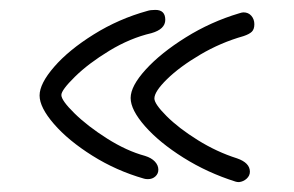

<svg xmlns="http://www.w3.org/2000/svg" viewBox="-20 -560 594 388"><path d="M271 -199Q215 -215 166.5 -245.5Q118 -276 89 -309.5Q60 -343 60 -367Q60 -391 89.5 -425Q119 -459 169.5 -490.5Q220 -522 278 -538Q284 -540 294 -540Q314 -540 314 -520Q314 -501 286 -493Q243 -483 201 -457.5Q159 -432 131.5 -405Q104 -378 104 -368Q104 -357 130.5 -331Q157 -305 196.5 -280Q236 -255 273 -245Q286 -241 293 -233.5Q300 -226 300 -217Q300 -209 294 -203.5Q288 -198 279 -198Q274 -198 271 -199ZM456 -193Q399 -211 350.5 -241.5Q302 -272 273 -305Q244 -338 244 -362Q244 -386 274.5 -419.5Q305 -453 355.5 -484.5Q406 -516 463 -533Q469 -535 472 -535Q482 -535 488 -528Q494 -521 494 -511Q494 -501 489 -496Q484 -491 472 -487Q426 -474 384.5 -449.5Q343 -425 317.5 -400Q292 -375 292 -361Q292 -350 316.5 -325.5Q341 -301 379.5 -277Q418 -253 459 -240Q485 -231 485 -213Q485 -205 478.5 -199Q472 -193 463 -192Q459 -192 456 -193Z"/></svg>

Font: Mali Light
Style: Regular
Weight: 300
Designer: Kitiyaporn Chalermlarp | Katatrad Aksorn Co.,Ltd.
Foundry: Cadson Demak Co.,Ltd.
Version: Version 1.000; ttfautohint (v1.6)